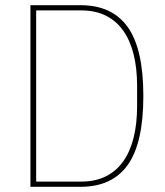

<svg xmlns="http://www.w3.org/2000/svg" viewBox="-20 -718 634 738"><path d="M97 -698H290Q411 -698 471 -614Q531 -530 531 -349Q531 -168 471 -84Q411 0 290 0H97ZM291 -20Q347 -20 387.5 -40.5Q428 -61 454.5 -99Q481 -137 494 -190.5Q507 -244 507 -310V-388Q507 -454 494 -507.5Q481 -561 454.5 -599Q428 -637 387.5 -657.5Q347 -678 291 -678H119V-20Z"/></svg>

Font: IBM Plex Sans Condensed Thin
Style: Regular
Weight: 100
Width: 3
Designer: Mike Abbink, Paul van der Laan, Pieter van Rosmalen
Foundry: Bold Monday
Version: Version 1.3